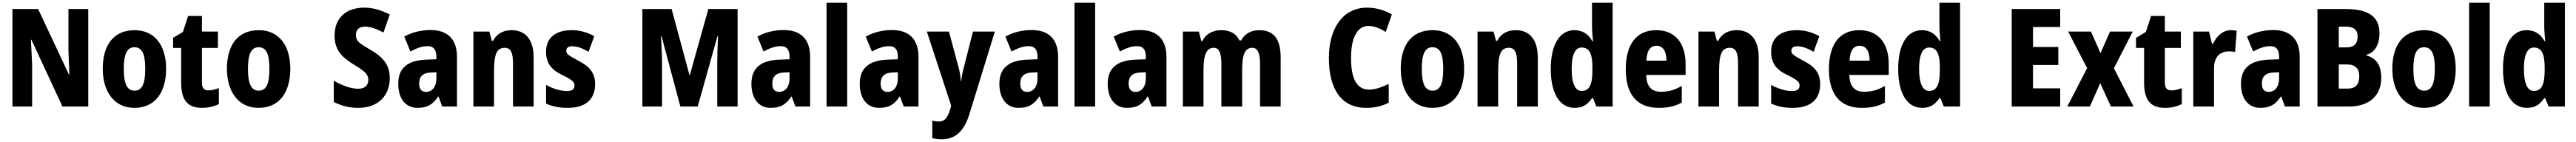

<svg xmlns="http://www.w3.org/2000/svg" viewBox="-20 -780 18854 1040"><path d="M626 0V-714H481V-415C482 -364 485 -310 488 -235H484L259 -714H71V0H215V-303C213 -352 211 -411 206 -489H210L437 0Z M1196 -276C1196 -458 1103 -559 966 -559C807 -559 732 -444 732 -276C732 -115 812 10 963 10C1126 10 1196 -118 1196 -276ZM886 -275C886 -383 909 -434 964 -434C1021 -434 1043 -383 1043 -276C1043 -168 1021 -116 965 -116C909 -116 886 -169 886 -275Z M1505 -118C1473 -118 1458 -136 1458 -174V-429H1575V-549H1458V-663H1357L1319 -546L1247 -503V-429H1306V-173C1306 -44 1357 10 1458 10C1507 10 1549 -1 1582 -18V-135C1554 -124 1529 -118 1505 -118Z M2105 -276C2105 -458 2012 -559 1875 -559C1716 -559 1641 -444 1641 -276C1641 -115 1721 10 1872 10C2035 10 2105 -118 2105 -276ZM1795 -275C1795 -383 1818 -434 1873 -434C1930 -434 1952 -383 1952 -276C1952 -168 1930 -116 1874 -116C1818 -116 1795 -169 1795 -275Z M2833 -208C2833 -307 2782 -363 2690 -416C2611 -462 2585 -479 2585 -525C2585 -560 2607 -585 2650 -585C2691 -585 2731 -571 2787 -542L2833 -674C2767 -707 2708 -724 2648 -724C2508 -724 2428 -644 2429 -517C2429 -395 2507 -348 2573 -305C2644 -262 2676 -238 2676 -196C2676 -159 2655 -130 2602 -130C2547 -130 2483 -155 2423 -189V-33C2482 -3 2541 10 2603 10C2745 10 2833 -77 2833 -208Z M3132 -560C3060 -560 2994 -543 2939 -512L2984 -403C3032 -429 3072 -442 3111 -442C3153 -442 3174 -416 3174 -366V-346L3096 -343C2965 -337 2895 -283 2895 -166C2895 -67 2942 10 3036 10C3110 10 3149 -16 3187 -73H3190L3217 0H3325V-363C3325 -495 3254 -560 3132 -560ZM3135 -249 3174 -251V-203C3174 -144 3142 -107 3099 -107C3067 -107 3048 -125 3048 -169C3048 -218 3074 -247 3135 -249Z M3725 -559C3665 -559 3616 -534 3589 -481H3580L3562 -549H3445V0H3596V-256C3596 -380 3614 -430 3675 -430C3720 -430 3735 -391 3735 -315V0H3886V-360C3886 -492 3824 -559 3725 -559Z M4336 -165C4336 -255 4285 -298 4212 -336C4135 -377 4125 -387 4125 -409C4125 -430 4140 -441 4169 -441C4211 -441 4248 -423 4288 -401L4330 -515C4274 -545 4223 -559 4164 -559C4047 -559 3977 -503 3977 -402C3977 -318 4014 -270 4093 -232C4178 -191 4185 -176 4185 -153C4185 -127 4167 -113 4129 -113C4080 -113 4023 -133 3977 -158V-21C4028 1 4076 10 4136 10C4264 10 4336 -50 4336 -165Z M4960 0H5087L5232 -516H5236C5233 -461 5230 -382 5230 -329V0H5379V-714H5165L5029 -229H5027L4896 -714H4682V0H4826V-326C4826 -377 4821 -458 4818 -516H4822Z M5717 -560C5645 -560 5579 -543 5524 -512L5569 -403C5617 -429 5657 -442 5696 -442C5738 -442 5759 -416 5759 -366V-346L5681 -343C5550 -337 5480 -283 5480 -166C5480 -67 5527 10 5621 10C5695 10 5734 -16 5772 -73H5775L5802 0H5910V-363C5910 -495 5839 -560 5717 -560ZM5720 -249 5759 -251V-203C5759 -144 5727 -107 5684 -107C5652 -107 5633 -125 5633 -169C5633 -218 5659 -247 5720 -249Z M6181 0V-760H6030V0Z M6510 -560C6438 -560 6372 -543 6317 -512L6362 -403C6410 -429 6450 -442 6489 -442C6531 -442 6552 -416 6552 -366V-346L6474 -343C6343 -337 6273 -283 6273 -166C6273 -67 6320 10 6414 10C6488 10 6527 -16 6565 -73H6568L6595 0H6703V-363C6703 -495 6632 -560 6510 -560ZM6513 -249 6552 -251V-203C6552 -144 6520 -107 6477 -107C6445 -107 6426 -125 6426 -169C6426 -218 6452 -247 6513 -249Z M6764 -549 6942 -7 6937 13C6916 84 6896 110 6850 110C6834 110 6818 107 6804 103V232C6824 237 6846 240 6873 240C6967 240 7035 188 7076 55L7262 -549H7102L7033 -279C7023 -243 7019 -216 7016 -187H7013C7011 -216 7006 -249 6998 -280L6926 -549Z M7532 -560C7460 -560 7394 -543 7339 -512L7384 -403C7432 -429 7472 -442 7511 -442C7553 -442 7574 -416 7574 -366V-346L7496 -343C7365 -337 7295 -283 7295 -166C7295 -67 7342 10 7436 10C7510 10 7549 -16 7587 -73H7590L7617 0H7725V-363C7725 -495 7654 -560 7532 -560ZM7535 -249 7574 -251V-203C7574 -144 7542 -107 7499 -107C7467 -107 7448 -125 7448 -169C7448 -218 7474 -247 7535 -249Z M7996 0V-760H7845V0Z M8325 -560C8253 -560 8187 -543 8132 -512L8177 -403C8225 -429 8265 -442 8304 -442C8346 -442 8367 -416 8367 -366V-346L8289 -343C8158 -337 8088 -283 8088 -166C8088 -67 8135 10 8229 10C8303 10 8342 -16 8380 -73H8383L8410 0H8518V-363C8518 -495 8447 -560 8325 -560ZM8328 -249 8367 -251V-203C8367 -144 8335 -107 8292 -107C8260 -107 8241 -125 8241 -169C8241 -218 8267 -247 8328 -249Z M9197 -559C9139 -559 9091 -534 9065 -484H9052C9031 -530 8988 -559 8920 -559C8860 -559 8807 -534 8782 -480H8773L8755 -549H8638V0H8789V-254C8789 -372 8806 -430 8865 -430C8903 -430 8920 -391 8920 -314V0H9072V-270C9072 -377 9091 -430 9147 -430C9185 -430 9203 -391 9203 -314V0H9354V-359C9354 -496 9302 -559 9197 -559Z M9996 -590C10038 -590 10081 -572 10123 -546L10168 -675C10110 -707 10050 -724 9987 -724C9809 -724 9707 -572 9707 -356C9707 -126 9799 10 9980 10C10042 10 10094 -2 10145 -28V-165C10093 -141 10048 -124 10000 -124C9911 -124 9869 -204 9869 -355C9869 -496 9911 -590 9996 -590Z M10697 -276C10697 -458 10604 -559 10467 -559C10308 -559 10233 -444 10233 -276C10233 -115 10313 10 10464 10C10627 10 10697 -118 10697 -276ZM10387 -275C10387 -383 10410 -434 10465 -434C10522 -434 10544 -383 10544 -276C10544 -168 10522 -116 10466 -116C10410 -116 10387 -169 10387 -275Z M11075 -559C11015 -559 10966 -534 10939 -481H10930L10912 -549H10795V0H10946V-256C10946 -380 10964 -430 11025 -430C11070 -430 11085 -391 11085 -315V0H11236V-360C11236 -492 11174 -559 11075 -559Z M11506 10C11566 10 11601 -15 11633 -61H11640L11665 0H11784V-760H11633V-584C11633 -553 11637 -517 11640 -479H11635C11606 -531 11563 -559 11504 -559C11398 -559 11331 -456 11331 -275C11331 -95 11397 10 11506 10ZM11557 -114C11511 -114 11484 -167 11484 -276C11484 -379 11510 -432 11557 -432C11614 -432 11636 -385 11636 -286V-259C11635 -159 11613 -114 11557 -114Z M12103 -559C11961 -559 11880 -459 11880 -272C11880 -89 11962 10 12121 10C12189 10 12242 -2 12290 -29V-151C12237 -120 12192 -108 12137 -108C12067 -108 12031 -149 12030 -231H12318V-310C12318 -467 12239 -559 12103 -559ZM12105 -445C12152 -445 12178 -405 12178 -336H12031C12034 -415 12064 -445 12105 -445Z M12692 -559C12632 -559 12583 -534 12556 -481H12547L12529 -549H12412V0H12563V-256C12563 -380 12581 -430 12642 -430C12687 -430 12702 -391 12702 -315V0H12853V-360C12853 -492 12791 -559 12692 -559Z M13303 -165C13303 -255 13252 -298 13179 -336C13102 -377 13092 -387 13092 -409C13092 -430 13107 -441 13136 -441C13178 -441 13215 -423 13255 -401L13297 -515C13241 -545 13190 -559 13131 -559C13014 -559 12944 -503 12944 -402C12944 -318 12981 -270 13060 -232C13145 -191 13152 -176 13152 -153C13152 -127 13134 -113 13096 -113C13047 -113 12990 -133 12944 -158V-21C12995 1 13043 10 13103 10C13231 10 13303 -50 13303 -165Z M13590 -559C13448 -559 13367 -459 13367 -272C13367 -89 13449 10 13608 10C13676 10 13729 -2 13777 -29V-151C13724 -120 13679 -108 13624 -108C13554 -108 13518 -149 13517 -231H13805V-310C13805 -467 13726 -559 13590 -559ZM13592 -445C13639 -445 13665 -405 13665 -336H13518C13521 -415 13551 -445 13592 -445Z M14049 10C14109 10 14144 -15 14176 -61H14183L14208 0H14327V-760H14176V-584C14176 -553 14180 -517 14183 -479H14178C14149 -531 14106 -559 14047 -559C13941 -559 13874 -456 13874 -275C13874 -95 13940 10 14049 10ZM14100 -114C14054 -114 14027 -167 14027 -276C14027 -379 14053 -432 14100 -432C14157 -432 14179 -385 14179 -286V-259C14178 -159 14156 -114 14100 -114Z M15060 0V-133H14861V-304H15046V-436H14861V-582H15060V-714H14705V0Z M15257 -281 15112 0H15277L15353 -171L15431 0H15597L15453 -280L15591 -549H15425L15355 -391L15285 -549H15118Z M15873 -118C15841 -118 15826 -136 15826 -174V-429H15943V-549H15826V-663H15725L15687 -546L15615 -503V-429H15674V-173C15674 -44 15725 10 15826 10C15875 10 15917 -1 15950 -18V-135C15922 -124 15897 -118 15873 -118Z M16308 -559C16248 -559 16202 -511 16179 -460H16171L16149 -549H16034V0H16186V-278C16185 -363 16229 -404 16298 -404C16313 -404 16330 -402 16340 -399L16352 -554C16336 -558 16321 -559 16308 -559Z M16620 -560C16548 -560 16482 -543 16427 -512L16472 -403C16520 -429 16560 -442 16599 -442C16641 -442 16662 -416 16662 -366V-346L16584 -343C16453 -337 16383 -283 16383 -166C16383 -67 16430 10 16524 10C16598 10 16637 -16 16675 -73H16678L16705 0H16813V-363C16813 -495 16742 -560 16620 -560ZM16623 -249 16662 -251V-203C16662 -144 16630 -107 16587 -107C16555 -107 16536 -125 16536 -169C16536 -218 16562 -247 16623 -249Z M17147 -714H16943V0H17176C17321 0 17410 -80 17410 -208C17410 -304 17373 -354 17301 -374V-379C17362 -393 17397 -455 17397 -535C17397 -662 17312 -714 17147 -714ZM17153 -433H17099V-585H17150C17208 -585 17237 -562 17237 -513C17237 -459 17211 -433 17153 -433ZM17099 -308H17159C17221 -308 17249 -277 17249 -222C17249 -162 17223 -131 17163 -131H17099Z M17955 -276C17955 -458 17862 -559 17725 -559C17566 -559 17491 -444 17491 -276C17491 -115 17571 10 17722 10C17885 10 17955 -118 17955 -276ZM17645 -275C17645 -383 17668 -434 17723 -434C17780 -434 17802 -383 17802 -276C17802 -168 17780 -116 17724 -116C17668 -116 17645 -169 17645 -275Z M18204 0V-760H18053V0Z M18476 10C18536 10 18571 -15 18603 -61H18610L18635 0H18754V-760H18603V-584C18603 -553 18607 -517 18610 -479H18605C18576 -531 18533 -559 18474 -559C18368 -559 18301 -456 18301 -275C18301 -95 18367 10 18476 10ZM18527 -114C18481 -114 18454 -167 18454 -276C18454 -379 18480 -432 18527 -432C18584 -432 18606 -385 18606 -286V-259C18605 -159 18583 -114 18527 -114Z"/></svg>

Font: Noto Sans Malayalam Condensed ExtraBold
Style: Regular
Weight: 800
Width: 3
Designer: Jelle Bosma - Monotype Design Team
Foundry: Monotype Imaging Inc.
Version: Version 2.104